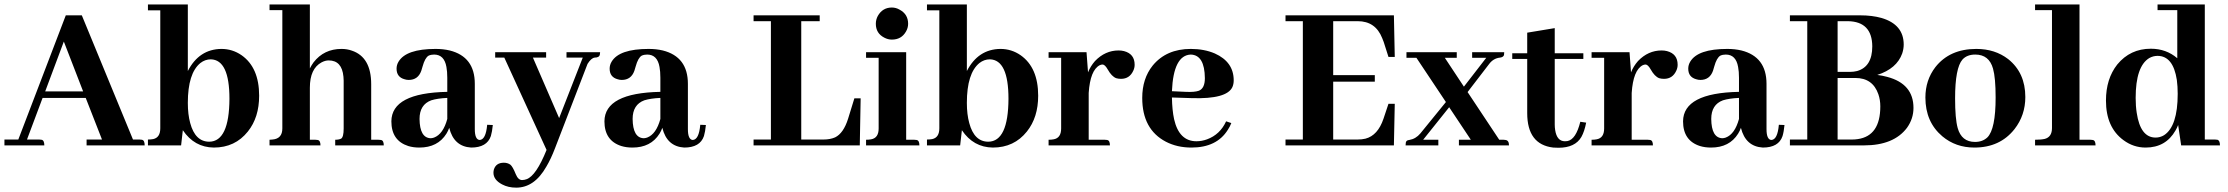

<svg xmlns="http://www.w3.org/2000/svg" viewBox="-20 -655 10036 865"><path d="M631.8 0Q631.8 -23.4 619.1 -25.4Q614.3 -26.4 608.4 -26.4H579.1L348.6 -585.9H276.4L62.5 -26.4H0V0H179.7Q179.7 -23.4 167 -25.4Q162.1 -26.4 156.2 -26.4H101.6L171.9 -213.9H366.2L439.5 -26.4H370.1V0ZM354.5 -243.2H183.6L267.6 -467.8Z M943.4 9.8Q1039.1 9.8 1096.7 -62.5Q1147.5 -126 1147.5 -223.6Q1147.5 -350.6 1068.4 -406.2Q1027.3 -434.6 977.5 -434.6Q877 -433.6 826.2 -335V-634.8H646.5V-608.4H702.1V-77.1Q702.1 -35.2 669.9 -28.3Q659.2 -26.4 646.5 -26.4V0H795.9L803.7 -68.4Q855.5 8.8 943.4 9.8ZM929.7 -387.7Q1013.7 -385.7 1013.7 -210Q1012.7 -17.6 922.9 -16.6Q859.4 -16.6 836.9 -100.6Q826.2 -139.6 826.2 -191.4Q826.2 -325.2 882.8 -371.1Q904.3 -387.7 929.7 -387.7Z M1400.4 -25.4H1376V-259.8Q1376 -345.7 1428.7 -374Q1445.3 -382.8 1460.9 -382.8Q1520.5 -382.8 1527.3 -309.6Q1528.3 -301.8 1528.3 -292V-76.2Q1528.3 -37.1 1516.6 -30.3Q1506.8 -25.4 1490.2 -25.4V0H1709Q1709 -22.5 1696.3 -24.4Q1690.4 -25.4 1684.6 -25.4H1652.3V-275.4Q1652.3 -397.5 1565.4 -426.8Q1543.9 -434.6 1518.6 -434.6Q1439.5 -434.6 1392.6 -374Q1382.8 -360.4 1376 -346.7V-634.8H1194.3V-609.4H1252V-76.2Q1252 -30.3 1208 -26.4Q1201.2 -25.4 1194.3 -25.4V0H1423.8Q1423.8 -22.5 1411.1 -24.4Q1406.2 -25.4 1400.4 -25.4Z M2102.5 9.8Q2173.8 9.8 2191.4 -42Q2197.3 -61.5 2200.2 -91.8L2174.8 -92.8Q2168.9 -25.4 2140.6 -24.4Q2119.1 -26.4 2119.1 -73.2V-277.3Q2119.1 -399.4 2005.9 -427.7Q1976.6 -434.6 1942.4 -434.6Q1809.6 -434.6 1775.4 -377Q1766.6 -362.3 1766.6 -345.7Q1766.6 -307.6 1802.7 -297.9Q1811.5 -294.9 1821.3 -294.9Q1863.3 -294.9 1877.9 -335.9Q1879.9 -341.8 1883.8 -355.5Q1894.5 -394.5 1911.1 -404.3Q1921.9 -409.2 1935.5 -409.2Q1981.4 -409.2 1991.2 -353.5Q1995.1 -333 1995.1 -304.7V-241.2Q1744.1 -236.3 1743.2 -108.4Q1743.2 -21.5 1819.3 2.9Q1841.8 9.8 1869.1 9.8Q1952.1 9.8 1991.2 -52.7Q1999 -65.4 2003.9 -79.1Q2024.4 4.9 2102.5 9.8ZM1919.9 -32.2Q1871.1 -34.2 1870.1 -119.1Q1870.1 -183.6 1922.9 -203.1Q1951.2 -211.9 1995.1 -213.9V-119.1Q1976.6 -50.8 1935.5 -35.2Q1926.8 -32.2 1919.9 -32.2Z M2332 156.2Q2314.5 156.2 2303.7 129.9Q2290 95.7 2279.3 86.9Q2266.6 78.1 2250 78.1Q2214.8 78.1 2205.1 108.4Q2203.1 116.2 2203.1 123Q2203.1 155.3 2242.2 175.8Q2269.5 190.4 2305.7 190.4Q2387.7 190.4 2441.4 95.7Q2461.9 61.5 2480.5 12.7L2627 -367.2Q2643.6 -393.6 2659.2 -395.5Q2680.7 -395.5 2682.6 -410.2Q2683.6 -415 2683.6 -419.9H2532.2V-395.5H2605.5L2499 -123L2380.9 -395.5H2440.4V-419.9H2210.9V-395.5H2252L2442.4 20.5Q2395.5 136.7 2352.5 152.3Q2341.8 156.2 2332 156.2Z M3062.5 9.8Q3133.8 9.8 3151.4 -42Q3157.2 -61.5 3160.2 -91.8L3134.8 -92.8Q3128.9 -25.4 3100.6 -24.4Q3079.1 -26.4 3079.1 -73.2V-277.3Q3079.1 -399.4 2965.8 -427.7Q2936.5 -434.6 2902.3 -434.6Q2769.5 -434.6 2735.4 -377Q2726.6 -362.3 2726.6 -345.7Q2726.6 -307.6 2762.7 -297.9Q2771.5 -294.9 2781.2 -294.9Q2823.2 -294.9 2837.9 -335.9Q2839.8 -341.8 2843.8 -355.5Q2854.5 -394.5 2871.1 -404.3Q2881.8 -409.2 2895.5 -409.2Q2941.4 -409.2 2951.2 -353.5Q2955.1 -333 2955.1 -304.7V-241.2Q2704.1 -236.3 2703.1 -108.4Q2703.1 -21.5 2779.3 2.9Q2801.8 9.8 2829.1 9.8Q2912.1 9.8 2951.2 -52.7Q2959 -65.4 2963.9 -79.1Q2984.4 4.9 3062.5 9.8ZM2879.9 -32.2Q2831.1 -34.2 2830.1 -119.1Q2830.1 -183.6 2882.8 -203.1Q2911.1 -211.9 2955.1 -213.9V-119.1Q2936.5 -50.8 2895.5 -35.2Q2886.7 -32.2 2879.9 -32.2Z M3853.5 0 3857.4 -211.9H3829.1L3800.8 -120.1Q3780.3 -54.7 3742.2 -36.1Q3719.7 -26.4 3690.4 -26.4H3589.8V-559.6H3672.9V-585.9H3375V-559.6H3453.1V-26.4H3375V0Z M4098.6 -25.4H4062.5V-419.9H3881.8V-394.5H3938.5V-76.2Q3938.5 -33.2 3904.3 -27.3Q3894.5 -25.4 3881.8 -25.4V0H4122.1Q4122.1 -22.5 4109.4 -24.4Q4104.5 -25.4 4098.6 -25.4ZM4071.3 -547.9Q4071.3 -590.8 4033.2 -611.3Q4016.6 -621.1 3998 -621.1Q3956.1 -621.1 3934.6 -583Q3925.8 -566.4 3925.8 -547.9Q3925.8 -504.9 3963.9 -485.4Q3980.5 -476.6 3998 -476.6Q4041 -476.6 4061.5 -512.7Q4071.3 -529.3 4071.3 -547.9Z M4453.1 9.8Q4548.8 9.8 4606.4 -62.5Q4657.2 -126 4657.2 -223.6Q4657.2 -350.6 4578.1 -406.2Q4537.1 -434.6 4487.3 -434.6Q4386.7 -433.6 4335.9 -335V-634.8H4156.2V-608.4H4211.9V-77.1Q4211.9 -35.2 4179.7 -28.3Q4168.9 -26.4 4156.2 -26.4V0H4305.7L4313.5 -68.4Q4365.2 8.8 4453.1 9.8ZM4439.5 -387.7Q4523.4 -385.7 4523.4 -210Q4522.5 -17.6 4432.6 -16.6Q4369.1 -16.6 4346.7 -100.6Q4335.9 -139.6 4335.9 -191.4Q4335.9 -325.2 4392.6 -371.1Q4414.1 -387.7 4439.5 -387.7Z M4957 -25.4H4884.8V-236.3Q4891.6 -338.9 4934.6 -361.3Q4941.4 -364.3 4947.3 -364.3Q4958 -364.3 4970.7 -341.8Q4988.3 -310.5 5008.8 -302.7Q5018.6 -299.8 5030.3 -299.8Q5069.3 -299.8 5085.9 -336.9Q5091.8 -349.6 5091.8 -363.3Q5091.8 -412.1 5043.9 -424.8Q5032.2 -427.7 5019.5 -427.7Q4959 -427.7 4913.1 -379.9Q4892.6 -356.4 4881.8 -329.1L4875 -419.9H4704.1V-394.5H4760.7V-76.2Q4760.7 -33.2 4726.6 -27.3Q4716.8 -25.4 4704.1 -25.4V0H4980.5Q4980.5 -22.5 4967.8 -24.4Q4962.9 -25.4 4957 -25.4Z M5344.7 -409.2Q5407.2 -407.2 5408.2 -302.7Q5408.2 -256.8 5380.9 -246.1Q5361.3 -239.3 5322.3 -241.2L5259.8 -244.1Q5266.6 -406.2 5344.7 -409.2ZM5527.3 -100.6 5503.9 -108.4Q5476.6 -48.8 5418 -27.3Q5394.5 -18.6 5370.1 -18.6Q5292 -18.6 5269.5 -118.2Q5260.7 -159.2 5259.8 -215.8L5349.6 -212.9Q5506.8 -208 5532.2 -262.7Q5538.1 -276.4 5538.1 -293Q5538.1 -376 5453.1 -414.1Q5405.3 -434.6 5344.7 -434.6Q5234.4 -434.6 5172.9 -359.4Q5126 -300.8 5126 -213.9Q5126 -72.3 5232.4 -16.6Q5283.2 9.8 5347.7 9.8Q5461.9 9.8 5511.7 -70.3Q5521.5 -85 5527.3 -100.6Z M6263.7 -398.4 6259.8 -585.9H5771.5V-559.6H5849.6V-26.4H5771.5V0H6259.8L6263.7 -187.5H6235.4L6212.9 -120.1Q6187.5 -44.9 6131.8 -30.3Q6115.2 -26.4 6096.7 -26.4H5986.3V-287.1H6173.8V-316.4H5986.3V-559.6H6096.7Q6176.8 -559.6 6207 -483.4Q6210.9 -474.6 6213.9 -465.8L6235.4 -398.4Z M6312.5 0H6460V-25.4H6391.6L6508.8 -171.9L6606.4 -25.4H6552.7V0H6778.3Q6778.3 -22.5 6762.7 -24.4Q6758.8 -25.4 6753.9 -25.4H6734.4L6591.8 -240.2L6688.5 -366.2Q6708 -392.6 6738.3 -395.5Q6752.9 -397.5 6755.9 -407.2Q6756.8 -413.1 6756.8 -419.9H6612.3V-394.5H6675.8L6575.2 -264.6L6489.3 -394.5H6543V-419.9H6316.4V-394.5H6361.3L6494.1 -195.3L6378.9 -53.7Q6358.4 -29.3 6329.1 -24.4Q6315.4 -23.4 6313.5 -12.7Q6312.5 -6.8 6312.5 0Z M6793 -389.6H6860.4V-145.5Q6860.4 -3.9 6977.5 9.8Q6989.3 10.7 7001 10.7Q7076.2 10.7 7104.5 -38.1Q7118.2 -62.5 7126 -102.5L7099.6 -106.4Q7080.1 -27.3 7042 -19.5Q7036.1 -18.6 7030.3 -18.6Q6994.1 -18.6 6986.3 -69.3Q6984.4 -81.1 6984.4 -93.8V-389.6H7113.3V-415H6984.4V-528.3L6860.4 -507.8V-415H6793Z M7403.3 -25.4H7331.1V-236.3Q7337.9 -338.9 7380.9 -361.3Q7387.7 -364.3 7393.6 -364.3Q7404.3 -364.3 7417 -341.8Q7434.6 -310.5 7455.1 -302.7Q7464.8 -299.8 7476.6 -299.8Q7515.6 -299.8 7532.2 -336.9Q7538.1 -349.6 7538.1 -363.3Q7538.1 -412.1 7490.2 -424.8Q7478.5 -427.7 7465.8 -427.7Q7405.3 -427.7 7359.4 -379.9Q7338.9 -356.4 7328.1 -329.1L7321.3 -419.9H7150.4V-394.5H7207V-76.2Q7207 -33.2 7172.9 -27.3Q7163.1 -25.4 7150.4 -25.4V0H7426.8Q7426.8 -22.5 7414.1 -24.4Q7409.2 -25.4 7403.3 -25.4Z M7921.9 9.8Q7993.2 9.8 8010.7 -42Q8016.6 -61.5 8019.5 -91.8L7994.1 -92.8Q7988.3 -25.4 7960 -24.4Q7938.5 -26.4 7938.5 -73.2V-277.3Q7938.5 -399.4 7825.2 -427.7Q7795.9 -434.6 7761.7 -434.6Q7628.9 -434.6 7594.7 -377Q7585.9 -362.3 7585.9 -345.7Q7585.9 -307.6 7622.1 -297.9Q7630.9 -294.9 7640.6 -294.9Q7682.6 -294.9 7697.3 -335.9Q7699.2 -341.8 7703.1 -355.5Q7713.9 -394.5 7730.5 -404.3Q7741.2 -409.2 7754.9 -409.2Q7800.8 -409.2 7810.5 -353.5Q7814.5 -333 7814.5 -304.7V-241.2Q7563.5 -236.3 7562.5 -108.4Q7562.5 -21.5 7638.7 2.9Q7661.1 9.8 7688.5 9.8Q7771.5 9.8 7810.5 -52.7Q7818.4 -65.4 7823.2 -79.1Q7843.8 4.9 7921.9 9.8ZM7739.3 -32.2Q7690.4 -34.2 7689.5 -119.1Q7689.5 -183.6 7742.2 -203.1Q7770.5 -211.9 7814.5 -213.9V-119.1Q7795.9 -50.8 7754.9 -35.2Q7746.1 -32.2 7739.3 -32.2Z M8556.6 -454.1Q8556.6 -544.9 8456.1 -574.2Q8414.1 -585.9 8360.4 -585.9H8043.9V-559.6H8122.1V-26.4H8043.9V0H8377.9Q8511.7 0 8571.3 -79.1Q8600.6 -120.1 8600.6 -168.9Q8600.6 -277.3 8482.4 -308.6Q8460.9 -314.5 8437.5 -317.4Q8525.4 -345.7 8549.8 -414.1Q8556.6 -434.6 8556.6 -454.1ZM8305.7 -559.6Q8414.1 -557.6 8415 -446.3Q8415 -354.5 8346.7 -335Q8331.1 -331.1 8313.5 -331.1H8258.8V-559.6ZM8338.9 -303.7Q8417 -303.7 8442.4 -230.5Q8451.2 -205.1 8451.2 -175.8Q8451.2 -43 8349.6 -28.3Q8336.9 -26.4 8324.2 -26.4H8258.8V-303.7Z M8788.1 -211.9Q8788.1 -348.6 8821.3 -386.7Q8841.8 -409.2 8878.9 -409.2Q8941.4 -409.2 8959 -345.7Q8970.7 -304.7 8970.7 -215.8Q8970.7 -73.2 8933.6 -36.1Q8912.1 -15.6 8877.9 -15.6Q8817.4 -15.6 8799.8 -78.1Q8788.1 -120.1 8788.1 -211.9ZM8883.8 -434.6Q8763.7 -434.6 8699.2 -352.5Q8654.3 -293.9 8654.3 -215.8Q8654.3 -105.5 8730.5 -41Q8791 9.8 8875 9.8Q8990.2 9.8 9055.7 -73.2Q9104.5 -135.7 9104.5 -217.8Q9104.5 -327.1 9027.3 -388.7Q8967.8 -434.6 8883.8 -434.6Z M9397.5 -25.4H9348.6V-634.8H9148.4V-609.4H9224.6V-78.1Q9224.6 -38.1 9192.4 -29.3Q9175.8 -25.4 9148.4 -25.4V0H9420.9Q9420.9 -22.5 9408.2 -24.4Q9403.3 -25.4 9397.5 -25.4Z M9806.6 0H9981.4Q9981.4 -22.5 9969.7 -25.4Q9964.8 -26.4 9958 -26.4H9913.1V-634.8H9700.2V-609.4H9789.1V-392.6Q9739.3 -435.5 9669.9 -435.5Q9577.1 -435.5 9518.6 -364.3Q9467.8 -299.8 9467.8 -202.1Q9467.8 -81.1 9546.9 -23.4Q9591.8 9.8 9646.5 9.8Q9737.3 9.8 9781.2 -67.4Q9788.1 -79.1 9793 -91.8ZM9601.6 -213.9Q9601.6 -356.4 9663.1 -393.6Q9680.7 -403.3 9700.2 -403.3Q9770.5 -403.3 9787.1 -294.9Q9791 -265.6 9791 -232.4Q9791 -85.9 9729.5 -45.9Q9711.9 -35.2 9691.4 -35.2Q9623 -35.2 9606.4 -146.5Q9601.6 -176.8 9601.6 -213.9Z"/></svg>

Font: Abhaya Libre ExtraBold
Style: Regular
Weight: 800
Designer: Pushpananda Ekanayake, Sol Matas, Pathum Egodawatta
Foundry: Mooniak
Version: Version 1.050 ; ttfautohint (v1.6)